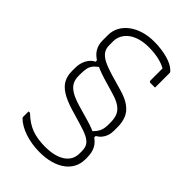

<svg xmlns="http://www.w3.org/2000/svg" viewBox="-282 -815 1164 1164"><g transform="rotate(45 300.0 -233.0)"><path d="M317 -716Q350 -716 379 -712Q408 -708 433 -701Q458 -694 477 -684Q496 -674 509 -661Q512 -658 514 -655.5Q516 -653 516.5 -651Q517 -649 517 -645Q517 -613 517 -582.5Q517 -552 517 -522Q507 -522 497.5 -522Q488 -522 478 -522Q473 -522 470 -525Q467 -528 467 -533Q467 -550 467 -566.5Q467 -583 467 -599.5Q467 -616 467 -633Q467 -650 467 -666L492 -620Q430 -669 317 -669Q277 -669 244.5 -660Q212 -651 188.5 -634Q165 -617 152 -593Q139 -569 139 -540V-508Q139 -478 153.5 -457.5Q168 -437 199 -421.5Q230 -406 281 -391L378 -363Q435 -347 467.5 -322.5Q500 -298 513 -265.5Q526 -233 526 -192V-160Q526 -138 519.5 -119Q513 -100 500.5 -85Q488 -70 470 -60V-43L421 -53Q443 -73 454.5 -88.5Q466 -104 471 -121.5Q476 -139 476 -163V-181Q476 -216 466 -240.5Q456 -265 430.5 -283Q405 -301 360 -314L262 -343Q200 -362 162 -383.5Q124 -405 107 -433.5Q90 -462 90 -499V-545Q90 -583 107 -614Q124 -645 154.5 -668Q185 -691 226.5 -703.5Q268 -716 317 -716ZM299 203Q382 203 429 171.5Q476 140 476 83V65Q476 34 464 15.5Q452 -3 425 -16.5Q398 -30 353 -43L255 -72Q193 -91 156.5 -114.5Q120 -138 105 -168Q90 -198 90 -235V-265Q90 -303 106.5 -334Q123 -365 151 -378V-401L208 -383Q177 -364 162.5 -347.5Q148 -331 143.5 -311Q139 -291 139 -260V-244Q139 -214 151 -191.5Q163 -169 191.5 -151.5Q220 -134 271 -119L368 -91Q425 -75 459.5 -54.5Q494 -34 510 -4.5Q526 25 526 70V84Q526 121 510.5 151.5Q495 182 465.5 204Q436 226 394 238Q352 250 299 250Q265 250 233 245Q201 240 172.5 230.5Q144 221 120.5 207.5Q97 194 80 177Q79 175 78 173.5Q77 172 77 169Q77 157 77 145.5Q77 134 77 122H89Q136 167 184 185Q232 203 299 203Z"/></g></svg>

Font: Recursive Light
Style: Regular
Weight: 300
Version: Version 1.085